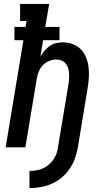

<svg xmlns="http://www.w3.org/2000/svg" viewBox="-20 -755 540 984"><path d="M131 209V121Q147 121 164 118.5Q181 116 197.5 109Q214 102 228 90.5Q242 79 252.5 64.5Q263 50 269 33.5Q275 17 277 0Q291 -81 304 -161.5Q317 -242 331 -323Q333 -337 334 -351.5Q335 -366 334 -379.5Q333 -393 329 -406Q325 -419 316.5 -429.5Q308 -440 295.5 -445Q283 -450 269 -450Q250 -450 231 -442Q212 -434 198.5 -419.5Q185 -405 178 -386.5Q171 -368 168 -349L110 0H9L100 -549H54V-617H111L116 -647H83V-735H232L212 -617H285V-549H201L187 -465Q196 -481 208 -495Q220 -509 235 -519.5Q250 -530 267.5 -534Q285 -538 302 -538Q328 -538 352.5 -529Q377 -520 394 -502.5Q411 -485 420.5 -462Q430 -439 433.5 -413.5Q437 -388 435.5 -361.5Q434 -335 430 -309L379 0Q374 29 364 57Q354 85 337 110Q320 135 296 155Q272 175 244.5 187Q217 199 188 204Q159 209 131 209Z"/></svg>

Font: Iosevka Slab Semibold
Style: Italic
Weight: 600
Italic angle: -9°
Monospace: yes
Designer: Belleve Invis
Foundry: Belleve Invis
Version: Version 11.1.1; ttfautohint (v1.8.3)